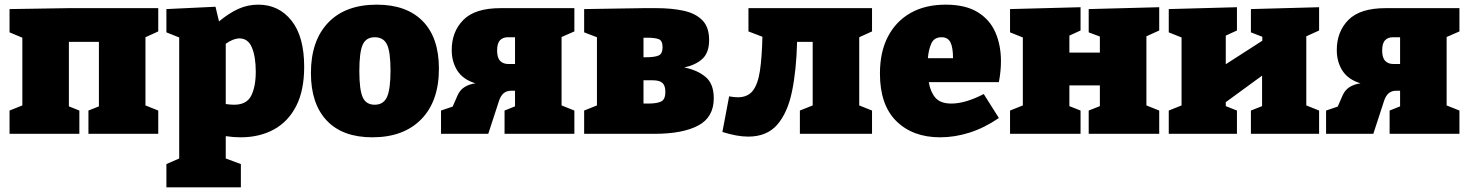

<svg xmlns="http://www.w3.org/2000/svg" viewBox="-20 -575 6312 825"><path d="M21 0V-100L76 -122V-413L21 -436V-536L276 -540H660V-440L605 -415V-122L660 -100V0H360V-100L405 -118V-395H276V-118L321 -100V0Z M695 230V130L750 106V-414L695 -436V-536L906 -546L921 -483Q963 -518 1003.5 -536.5Q1044 -555 1090 -555Q1178 -555 1232.5 -486.5Q1287 -418 1287 -288Q1287 -186 1252.5 -119Q1218 -52 1156.5 -18.5Q1095 15 1014 15Q983 15 950 10V106L1015 130V230ZM986 -125Q1040 -125 1059.5 -164Q1079 -203 1079 -267Q1079 -331 1062.5 -370.5Q1046 -410 1009 -410Q983 -410 950 -387V-128Q970 -125 986 -125Z M1599 -555Q1727 -555 1796.5 -484Q1866 -413 1866 -280Q1866 -140 1790 -62.5Q1714 15 1580 15Q1452 15 1384 -57Q1316 -129 1316 -261Q1316 -400 1390 -477.5Q1464 -555 1599 -555ZM1590 -415Q1553 -415 1538.5 -383Q1524 -351 1524 -270Q1524 -189 1538.5 -157Q1553 -125 1590 -125Q1628 -125 1643 -158.5Q1658 -192 1658 -272Q1658 -352 1643 -383.5Q1628 -415 1590 -415Z M1875 0V-100L1925 -117L1946 -165Q1956 -188 1975.5 -200.5Q1995 -213 2023 -217Q1970 -233 1945.5 -271Q1921 -309 1921 -360Q1921 -439 1971 -489.5Q2021 -540 2131 -540H2448V-440L2393 -416V-122L2448 -100V0H2148V-100L2193 -118V-185H2175Q2138 -185 2124 -141L2078 0ZM2164 -300H2193V-415H2162Q2141 -415 2128.5 -402Q2116 -389 2116 -358Q2116 -327 2129 -313.5Q2142 -300 2164 -300Z M2745 -540H2800Q2866 -540 2917 -529Q2968 -518 2997.5 -488.5Q3027 -459 3027 -403Q3027 -349 2998.5 -322.5Q2970 -296 2920 -285Q2974 -275 3010.5 -245.5Q3047 -216 3047 -153Q3047 -71 2980 -35.5Q2913 0 2792 0H2490V-100L2545 -122V-415L2490 -436V-536ZM2760 -413H2745V-329H2755Q2793 -329 2810 -336.5Q2827 -344 2827 -372Q2827 -400 2811 -406.5Q2795 -413 2760 -413ZM2765 -130Q2803 -130 2821 -139Q2839 -148 2839 -180Q2839 -207 2826.5 -218.5Q2814 -230 2785 -230H2745V-130Z M3195 12Q3171 12 3143.5 7Q3116 2 3084 -8L3113 -161Q3124 -159 3133 -158Q3142 -157 3150 -157Q3193 -157 3215 -185.5Q3237 -214 3245.5 -272Q3254 -330 3256 -417L3196 -440V-540H3727V-440L3672 -415V-122L3727 -100V0H3417V-100L3472 -122V-395H3405Q3402 -273 3383 -181.5Q3364 -90 3319.5 -39Q3275 12 3195 12Z M4020 15Q3902 15 3831.5 -54.5Q3761 -124 3761 -259Q3761 -352 3795.5 -418Q3830 -484 3893 -519.5Q3956 -555 4043 -555Q4128 -555 4180.5 -523Q4233 -491 4257 -436Q4281 -381 4281 -312Q4281 -269 4272 -222H3971Q3977 -182 3998.5 -156Q4020 -130 4068 -130Q4128 -130 4207 -171L4272 -68Q4211 -26 4147 -5.5Q4083 15 4020 15ZM4026 -415Q3994 -415 3982 -388.5Q3970 -362 3967 -325H4075Q4075 -371 4064 -393Q4053 -415 4026 -415Z M4320 0V-100L4375 -122V-414L4320 -436V-536L4623 -544V-444L4575 -422V-349H4706V-418L4658 -436V-536L4961 -544V-444L4906 -419V-122L4961 -100V0H4658V-100L4706 -119V-208H4575V-119L4623 -100V0Z M5002 0V-100L5057 -122V-414L5002 -436V-536L5295 -544V-444L5247 -422V-299L5404 -400V-417L5355 -436V-536L5648 -544V-444L5593 -419V-122L5648 -100V0H5355V-100L5403 -119V-250L5247 -136V-119L5295 -100V0Z M5678 0V-100L5728 -117L5749 -165Q5759 -188 5778.5 -200.5Q5798 -213 5826 -217Q5773 -233 5748.5 -271Q5724 -309 5724 -360Q5724 -439 5774 -489.5Q5824 -540 5934 -540H6251V-440L6196 -416V-122L6251 -100V0H5951V-100L5996 -118V-185H5978Q5941 -185 5927 -141L5881 0ZM5967 -300H5996V-415H5965Q5944 -415 5931.5 -402Q5919 -389 5919 -358Q5919 -327 5932 -313.5Q5945 -300 5967 -300Z"/></svg>

Font: Bitter Black
Style: Regular
Weight: 900
Designer: Sol Matas, and Bitter project Authors
Foundry: Sol Matas
Version: Version 2.001